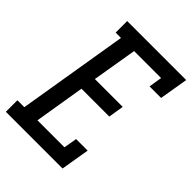

<svg xmlns="http://www.w3.org/2000/svg" viewBox="-229 -838 941 941"><g transform="rotate(45 242.0 -367.5)"><path d="M-16 0V-80H32L127 -655H90V-735H499L474 -586H394L405 -655H218L179 -422H372L359 -342H166L123 -80H310L322 -149H402L377 0Z"/></g></svg>

Font: Iosevka Slab Medium Oblique
Style: Regular
Weight: 500
Italic angle: -9°
Monospace: yes
Designer: Belleve Invis
Foundry: Belleve Invis
Version: Version 11.1.1; ttfautohint (v1.8.3)